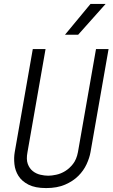

<svg xmlns="http://www.w3.org/2000/svg" viewBox="-20 -951 576 978"><path d="M226 -56Q243 -56 266.5 -61Q290 -66 312 -79.5Q334 -93 352 -116Q370 -139 377 -176L469 -701H533L441 -176Q436 -147 421 -114.5Q406 -82 379 -55Q352 -28 311.5 -10.5Q271 7 215 7Q159 7 125 -10.5Q91 -28 74 -55Q57 -82 53.5 -114.5Q50 -147 55 -176L147 -701H212L120 -176Q113 -139 121.5 -116Q130 -93 147 -79.5Q164 -66 185.5 -61Q207 -56 226 -56ZM378 -774H311L441 -931H518Z"/></svg>

Font: Marvel
Style: Bold Italic
Weight: 700
Italic angle: -12°
Designer: Carolina Trebol
Foundry: Carolina Trebol
Version: Version 1.001